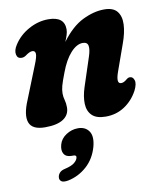

<svg xmlns="http://www.w3.org/2000/svg" viewBox="-81 -518 701 839"><g transform="rotate(-10 270.0 -98.0)"><path d="M45 -307.5Q28 -308 24.5 -326.2Q21 -344.5 35.5 -367Q60 -406 102.5 -429.5Q145 -453 190 -453Q261.5 -453 261.5 -396Q261.5 -384.5 257.2 -371Q253 -357.5 246.5 -342.5Q292 -404 342 -428.5Q392 -453 438 -453Q478 -453 495.2 -431.5Q512.5 -410 510.8 -373.2Q509 -336.5 492.5 -291.5L451.5 -176.5Q432 -123 456 -123Q462 -123 468 -125.8Q474 -128.5 483 -136Q491 -142.5 498.5 -141.5Q511 -141 516.2 -125Q521.5 -109 507 -80Q485 -39 448.2 -14.8Q411.5 9.5 364.5 9.5Q323.5 9.5 304 -9.5Q284.5 -28.5 283.2 -61Q282 -93.5 295 -133.5L337 -261.5Q347 -291.5 344 -308.2Q341 -325 320.5 -325Q293.5 -325 266.5 -295.2Q239.5 -265.5 219.5 -211.5Q205 -174 200.2 -156Q195.5 -138 195.5 -123Q195.5 -107 199.8 -92.8Q204 -78.5 204 -60Q204 -27 176.8 -8.8Q149.5 9.5 95.5 9.5Q38.5 9.5 25.8 -24.2Q13 -58 40 -121.5L98 -267Q112 -301 111 -314.5Q110 -328 97 -328Q85 -328 65 -313Q55 -306.5 45 -307.5ZM187 152.5Q163 152.5 153.5 137Q144 121.5 151 96Q158 70.5 182.5 54.5Q207 38.5 235 38.5Q267.5 38.5 283.5 61.5Q299.5 84.5 288 129Q273.5 181.5 237 214Q200.5 246.5 154 256Q132 260 123.2 253.2Q114.5 246.5 116 234.5Q117 224.5 124.5 215.8Q132 207 148 203.5Q178.5 196.5 191.2 186Q204 175.5 206.5 165Q210 152.5 195.5 152.5Z"/></g></svg>

Font: Fraunces 144pt SuperSoft
Style: Bold Italic
Weight: 700
Italic angle: -16°
Version: Version 1.000;[0bf87f6ff]